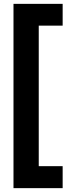

<svg xmlns="http://www.w3.org/2000/svg" viewBox="-20 -816 377 996"><path d="M50 160V-796H305V-683H181V46H305V160Z"/></svg>

Font: DM Sans 36pt ExtraBold
Style: Regular
Weight: 800
Designer: Colophon Foundry, Jonny Pinhorn
Foundry: Colophon Foundry
Version: Version 4.004;gftools[0.9.30]